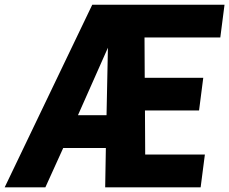

<svg xmlns="http://www.w3.org/2000/svg" viewBox="-61 -800 979 820"><path d="M333 -779.8H897.9L879.9 -640.1H556.2L557.1 -467.8H807.1L789.1 -328.1H558.1L559.1 -140.1H814L795.9 0H388.2L391.1 -168H209L132.8 0H-41ZM399.9 -596.2 272 -308.1H394Z"/></svg>

Font: Cooper Hewitt
Style: Bold Italic
Weight: 712
Designer: Village Type and Design LLC
Foundry: Cooper Hewitt Smithsonian Design Museum
Version: 1.000